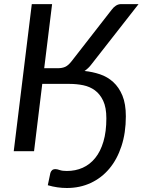

<svg xmlns="http://www.w3.org/2000/svg" viewBox="-20 -737 697 936"><path d="M306 96.5Q348 96.5 383.2 80.8Q418.5 65 444.2 33.2Q470 1.5 484.2 -46.8Q498.5 -95 498.5 -160Q498.5 -213 483 -245.8Q467.5 -278.5 442.5 -296.8Q417.5 -315 385.5 -321.5Q353.5 -328 320 -328H186L146 0H47L135 -717H234L195.5 -404.5H262.5Q283 -404.5 298 -411.2Q313 -418 329 -438.5L524 -689Q533 -701.5 544.8 -709.2Q556.5 -717 571 -717H655.5L425.5 -423Q418 -413 409.5 -405Q401 -397 392 -391Q431 -387 467.5 -374.8Q504 -362.5 532 -337Q560 -311.5 576.8 -271Q593.5 -230.5 593.5 -170Q593.5 -89.5 572.2 -24.8Q551 40 513 85.2Q475 130.5 422.2 155Q369.5 179.5 306 179.5Q282.5 179.5 259.8 176.2Q237 173 213 166L225.5 106.5Q228 98 233.8 92.8Q239.5 87.5 250.5 87.5Q258.5 87.5 271.2 92Q284 96.5 306 96.5Z"/></svg>

Font: Lato Medium
Style: Italic
Weight: 500
Italic angle: -7°
Designer: Lukasz Dziedzic
Foundry: tyPoland Lukasz Dziedzic
Version: Version 2.006; 2014-01-15